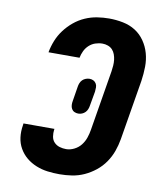

<svg xmlns="http://www.w3.org/2000/svg" viewBox="-84 -813 768 890"><g transform="rotate(10 300.0 -367.5)"><path d="M256 8Q227 8 199.5 4.5Q172 1 146 -9.5Q120 -20 99.5 -37Q79 -54 65.5 -77.5Q52 -101 48.5 -129Q45 -157 50 -186L51 -195H197L196 -191Q194 -175 196.5 -159Q199 -143 209.5 -132Q220 -121 235 -116.5Q250 -112 266 -112Q285 -112 304 -121.5Q323 -131 335.5 -147Q348 -163 354.5 -182Q361 -201 364 -220L411 -504Q413 -517 414 -531Q415 -545 413.5 -558Q412 -571 407.5 -583.5Q403 -596 394.5 -605Q386 -614 373.5 -618.5Q361 -623 348 -623Q331 -623 314.5 -617.5Q298 -612 285 -600Q272 -588 264.5 -572Q257 -556 254 -540H108Q113 -568 124 -595.5Q135 -623 153 -647Q171 -671 194.5 -690.5Q218 -710 245.5 -722Q273 -734 301.5 -738.5Q330 -743 358 -743Q391 -743 423.5 -736.5Q456 -730 482 -713.5Q508 -697 526 -671Q544 -645 552.5 -614.5Q561 -584 560.5 -551Q560 -518 555 -484L508 -201Q503 -172 493 -144Q483 -116 465.5 -90.5Q448 -65 423.5 -45.5Q399 -26 371.5 -13.5Q344 -1 314.5 3.5Q285 8 256 8ZM293 -284Q283 -284 274.5 -288Q266 -292 261.5 -300Q257 -308 256.5 -318Q256 -328 258 -338L269 -406Q270 -414 273.5 -423Q277 -432 283.5 -438.5Q290 -445 299 -448.5Q308 -452 317 -452Q327 -452 335 -448Q343 -444 348 -436Q353 -428 353 -418Q353 -408 352 -398L340 -330Q339 -322 335.5 -313Q332 -304 325.5 -297.5Q319 -291 310.5 -287.5Q302 -284 293 -284Z"/></g></svg>

Font: Iosevka Heavy Extended
Style: Italic
Weight: 900
Width: 7
Italic angle: -9°
Monospace: yes
Designer: Belleve Invis
Foundry: Belleve Invis
Version: Version 32.5.0; ttfautohint (v1.8.4)